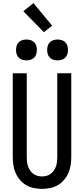

<svg xmlns="http://www.w3.org/2000/svg" viewBox="-20 -1206 540 1234"><path d="M250 8Q224 8 197.5 2.5Q171 -3 148.5 -16Q126 -29 108.5 -49.5Q91 -70 80.5 -94Q70 -118 66 -144Q62 -170 62 -196V-735H152V-196Q152 -181 153.5 -166.5Q155 -152 160 -137.5Q165 -123 173.5 -110.5Q182 -98 194 -89Q206 -80 220.5 -76Q235 -72 250 -72Q265 -72 279.5 -76Q294 -80 306 -89Q318 -98 326.5 -110.5Q335 -123 340 -137.5Q345 -152 346.5 -166.5Q348 -181 348 -196V-735H438V-196Q438 -170 434 -144Q430 -118 419.5 -94Q409 -70 391.5 -49.5Q374 -29 351.5 -16Q329 -3 302.5 2.5Q276 8 250 8ZM350 -818Q336 -818 323 -822Q310 -826 300.5 -835.5Q291 -845 287 -858Q283 -871 283 -885Q283 -899 287 -912Q291 -925 300.5 -934.5Q310 -944 323 -948Q336 -952 350 -952Q364 -952 377 -948Q390 -944 399.5 -934.5Q409 -925 413 -912Q417 -899 417 -885Q417 -871 413 -858Q409 -845 399.5 -835.5Q390 -826 377 -822Q364 -818 350 -818ZM150 -818Q136 -818 123 -822Q110 -826 100.5 -835.5Q91 -845 87 -858Q83 -871 83 -885Q83 -899 87 -912Q91 -925 100.5 -934.5Q110 -944 123 -948Q136 -952 150 -952Q164 -952 177 -948Q190 -944 199.5 -934.5Q209 -925 213 -912Q217 -899 217 -885Q217 -871 213 -858Q209 -845 199.5 -835.5Q190 -826 177 -822Q164 -818 150 -818ZM262 -999 130 -1134 195 -1186 315 -1041Z"/></svg>

Font: Iosevka SS10 Medium
Style: Regular
Weight: 500
Monospace: yes
Designer: Belleve Invis
Foundry: Belleve Invis
Version: Version 28.0.6; ttfautohint (v1.8.4)